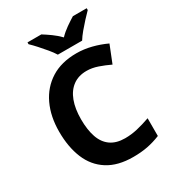

<svg xmlns="http://www.w3.org/2000/svg" viewBox="-221 -1057 1078 1191"><g transform="rotate(-30 318.5 -462.0)"><path d="M393 -598Q335 -598 295 -568.5Q255 -539 234.5 -484.5Q214 -430 214 -355Q214 -279 232.5 -225.5Q251 -172 291 -144Q331 -116 393 -116Q437 -116 480.5 -126Q524 -136 575 -154V-27Q528 -8 482 1Q436 10 379 10Q269 10 197.5 -35.5Q126 -81 92 -163.5Q58 -246 58 -356Q58 -464 97 -547Q136 -630 210.5 -677Q285 -724 393 -724Q446 -724 499.5 -710.5Q553 -697 602 -674L553 -551Q513 -570 472.5 -584Q432 -598 393 -598ZM290 -774Q276 -797 253.5 -824Q231 -851 207.5 -877Q184 -903 165 -921V-934H264Q290 -918 320 -896.5Q350 -875 376 -848Q402 -875 433 -896.5Q464 -918 490 -934H589V-921Q571 -903 547 -877Q523 -851 500.5 -824Q478 -797 464 -774Z"/></g></svg>

Font: Noto Sans Cham
Style: Regular
Weight: 400
Designer: Monotype Design Team
Foundry: Monotype Imaging Inc.
Version: Version 2.002